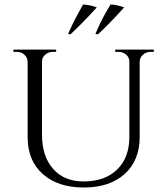

<svg xmlns="http://www.w3.org/2000/svg" viewBox="-20 -821 740 855"><path d="M167 -600V-222Q167 -125 216.5 -69Q266 -13 352 -13Q447 -13 501.5 -66Q556 -119 556 -211V-600H602V-211Q602 -107 535.5 -46.5Q469 14 353 14Q238 14 170.5 -46Q103 -106 103 -210V-600ZM105 -600V-547H103Q102 -565 88.5 -577.5Q75 -590 55 -590Q55 -590 47.5 -590Q40 -590 40 -590V-600ZM230 -600V-590Q230 -590 222.5 -590Q215 -590 215 -590Q196 -590 181.5 -577.5Q167 -565 167 -547H165V-600ZM558 -600V-547H556Q556 -565 542 -577.5Q528 -590 508 -590Q508 -590 500.5 -590Q493 -590 493 -590V-600ZM665 -600V-590Q665 -590 657.5 -590Q650 -590 650 -590Q631 -590 617 -577.5Q603 -565 602 -547H600V-600ZM283 -670Q293 -692 303.5 -714Q314 -736 326 -757.5Q338 -779 350 -801Q365 -800 380.5 -797Q396 -794 411 -788Q393 -768 374 -748Q355 -728 335 -708Q315 -688 294 -668ZM405 -670Q414 -692 424.5 -714Q435 -736 447 -757.5Q459 -779 472 -801Q487 -801 503 -797Q519 -793 533 -788Q515 -768 496 -748Q477 -728 457.5 -708Q438 -688 416 -668Z"/></svg>

Font: Cinzel
Style: Regular
Weight: 400
Designer: Natanael Gama
Version: Version 2.000